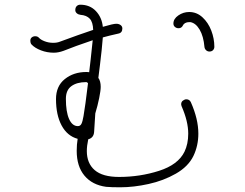

<svg xmlns="http://www.w3.org/2000/svg" viewBox="-20 -788 1040 816"><path d="M791 -354Q823 -282 823 -220Q823 -169 802 -125Q780 -80 727.5 -50Q675 -20 611.5 -6Q548 8 491 8Q453 8 431 6Q372 -2 339 -41.5Q306 -81 306 -147Q306 -174 310 -198Q266 -210 242 -254.5Q218 -299 218 -367Q218 -422 255.5 -452Q293 -482 347 -482Q355 -482 359 -481Q364 -520 374 -617Q297 -591 250 -572Q228 -564 209 -564Q180 -564 154 -574Q128 -584 114 -599Q109 -604 109 -616Q109 -624 115 -629Q121 -634 130 -634Q140 -634 146 -627Q153 -619 170 -612.5Q187 -606 206 -606Q223 -606 235 -611Q316 -641 376 -661Q375 -694 361.5 -708.5Q348 -723 322 -725Q313 -726 306.5 -731.5Q300 -737 300 -745Q300 -756 306 -762Q312 -768 321 -768Q362 -768 387.5 -741Q413 -714 417 -674Q461 -687 474 -687Q485 -687 492.5 -681.5Q500 -676 500 -667Q500 -648 482 -645Q446 -637 417 -629Q413 -577 405 -513L398 -457Q408 -443 408 -419Q408 -403 401.5 -371Q395 -339 385 -306Q384 -290 380 -227Q378 -202 355 -196Q349 -168 349 -146Q349 -94 382.5 -65Q416 -36 486 -36Q575 -36 656 -62Q737 -88 764 -143Q780 -176 780 -220Q780 -272 752 -336Q750 -342 750 -345Q750 -355 757.5 -360.5Q765 -366 772 -366Q785 -366 791 -354ZM891 -589Q891 -581 885.5 -575Q880 -569 870 -569Q862 -569 856 -574.5Q850 -580 849 -588Q845 -634 828.5 -662Q812 -690 789 -694H784Q774 -694 767 -690Q760 -686 758 -681Q752 -668 739 -668Q730 -668 723.5 -673.5Q717 -679 717 -688Q717 -708 738 -722.5Q759 -737 784 -737Q816 -737 840.5 -714.5Q865 -692 878 -658Q891 -624 891 -589ZM311 -252Q321 -252 326 -261.5Q331 -271 335 -295Q342 -334 354 -434Q351 -439 346 -439Q307 -439 283.5 -422Q260 -405 260 -368Q260 -313 273.5 -282.5Q287 -252 311 -252Z"/></svg>

Font: Tsukimi Rounded Light
Style: Regular
Weight: 300
Designer: Takashi Funayama
Foundry: Takashi Funayama
Version: Version 1.032; ttfautohint (v1.8.3)